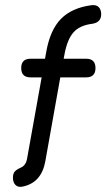

<svg xmlns="http://www.w3.org/2000/svg" viewBox="-20 -721 411 742"><path d="M155 -97Q140 -15 68 0Q50 4 40 -6Q30 -16 30 -34Q30 -50 37 -58Q44 -66 62 -74Q81 -83 85 -110L141 -422H98Q62 -422 62 -458Q62 -494 98 -494H154L159 -522Q174 -606 216 -648.5Q258 -691 334 -701Q352 -703 361.5 -693.5Q371 -684 371 -666Q371 -634 336 -629Q288 -623 264 -596Q240 -569 229 -510L226 -494H313Q349 -494 349 -458Q349 -422 313 -422H213Z"/></svg>

Font: Jura SemiBold
Style: Regular
Weight: 600
Designer: Daniel Johnson, Alexei Vanyashin
Foundry: Daniel Johnson
Version: Version 5.103